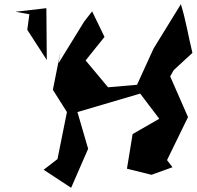

<svg xmlns="http://www.w3.org/2000/svg" viewBox="-20 -797 937 915"><path d="M802 0 776 -34 876 -239 791 -433 808 -463 897 -545C878 -622 865 -704 842 -777L712 -566L633 -393L495 -381L388 -509L478 -621L419 -743L381 -694L259 -496L268 -550L232 -369L299 -263L254 -39L188 12L319 98L400 -88L349 -263L648 -351L739 -231L612 -158L585 7L702 36ZM120 -729 110 -655 203 -511 201 -758 54 -741Z"/></svg>

Font: Asimov Silicon
Style: Regular
Weight: 400
Designer: Google
Version: Version 2.000980; 2014